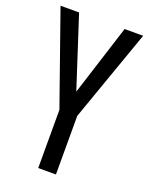

<svg xmlns="http://www.w3.org/2000/svg" viewBox="-136 -785 664 856"><g transform="rotate(20 196.0 -357.0)"><path d="M197 -378 88 -714H0L154 -276V0H238V-278L392 -714H304Z"/></g></svg>

Font: Noto Sans Telugu ExtraCondensed
Style: Regular
Weight: 400
Width: 2
Designer: Jelle Bosma - Monotype Design Team
Foundry: Monotype Imaging Inc.
Version: Version 2.005